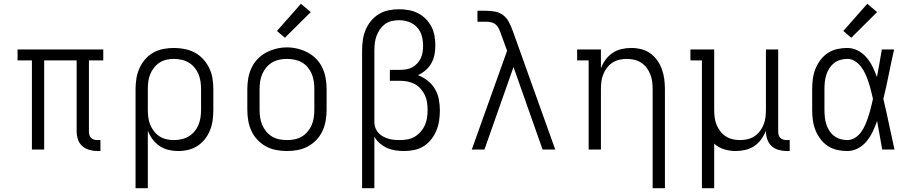

<svg xmlns="http://www.w3.org/2000/svg" viewBox="-20 -792 4840 1017"><path d="M496 8Q475 8 453.5 2Q432 -4 416 -18Q400 -32 393 -53Q386 -74 386 -95V-472H214V0H149V-472H73V-530H527V-472H451V-95Q451 -86 453.5 -77Q456 -68 462.5 -61.5Q469 -55 478 -52.5Q487 -50 496 -50H512V8Z M698 205V-320Q698 -348 702.5 -376Q707 -404 718.5 -430Q730 -456 748.5 -477.5Q767 -499 791.5 -513Q816 -527 844.5 -532.5Q873 -538 901 -538Q929 -538 957.5 -532.5Q986 -527 1011.5 -513.5Q1037 -500 1056.5 -478.5Q1076 -457 1088.5 -431Q1101 -405 1105.5 -377Q1110 -349 1110 -320V-210Q1110 -183 1106.5 -156Q1103 -129 1093 -103.5Q1083 -78 1066.5 -56.5Q1050 -35 1027.5 -20Q1005 -5 978 1.5Q951 8 924 8Q898 8 872.5 2Q847 -4 825.5 -18.5Q804 -33 788 -54.5Q772 -76 763 -100V205ZM901 -50Q921 -50 941.5 -54.5Q962 -59 979.5 -69.5Q997 -80 1010 -95.5Q1023 -111 1031 -130Q1039 -149 1042 -169.5Q1045 -190 1045 -210V-320Q1045 -340 1042 -360.5Q1039 -381 1031 -400Q1023 -419 1010 -434.5Q997 -450 979.5 -460.5Q962 -471 941.5 -475.5Q921 -480 901 -480Q881 -480 861 -475.5Q841 -471 824.5 -460Q808 -449 795.5 -433Q783 -417 775.5 -398.5Q768 -380 765.5 -360Q763 -340 763 -320V-210Q763 -190 765.5 -170Q768 -150 775.5 -131.5Q783 -113 795.5 -97Q808 -81 824.5 -70Q841 -59 861 -54.5Q881 -50 901 -50Z M1500 8Q1471 8 1442.5 2.5Q1414 -3 1389 -16.5Q1364 -30 1344 -51Q1324 -72 1312 -98Q1300 -124 1295 -152.5Q1290 -181 1290 -210V-320Q1290 -349 1295 -377.5Q1300 -406 1312 -432Q1324 -458 1344 -479Q1364 -500 1389.5 -513.5Q1415 -527 1443 -534Q1471 -541 1500 -541Q1529 -541 1557 -534Q1585 -527 1610.5 -513.5Q1636 -500 1656 -479Q1676 -458 1688 -432Q1700 -406 1705 -377.5Q1710 -349 1710 -320V-210Q1710 -181 1705 -152.5Q1700 -124 1688 -98Q1676 -72 1656 -51Q1636 -30 1611 -16.5Q1586 -3 1557.5 2.5Q1529 8 1500 8ZM1500 -50Q1520 -50 1540.5 -54Q1561 -58 1578.5 -68.5Q1596 -79 1609.5 -95Q1623 -111 1631 -130Q1639 -149 1642 -169.5Q1645 -190 1645 -210V-320Q1645 -341 1642 -361.5Q1639 -382 1631 -401Q1623 -420 1609.5 -436Q1596 -452 1578 -462Q1560 -472 1539.5 -476Q1519 -480 1498 -480Q1478 -480 1458 -475.5Q1438 -471 1420.5 -460.5Q1403 -450 1390 -434Q1377 -418 1369 -399.5Q1361 -381 1358 -360.5Q1355 -340 1355 -320V-210Q1355 -190 1358 -169.5Q1361 -149 1369 -130Q1377 -111 1390.5 -95Q1404 -79 1421.5 -68.5Q1439 -58 1459.5 -54Q1480 -50 1500 -50ZM1489 -592 1447 -628 1574 -772 1626 -728Z M1898 205V-525Q1898 -553 1902 -580.5Q1906 -608 1916.5 -633.5Q1927 -659 1945 -681Q1963 -703 1987 -717.5Q2011 -732 2038.5 -737.5Q2066 -743 2094 -743Q2119 -743 2144.5 -738.5Q2170 -734 2193 -722.5Q2216 -711 2234.5 -692.5Q2253 -674 2265 -651Q2277 -628 2281.5 -602.5Q2286 -577 2286 -551Q2286 -527 2281.5 -503Q2277 -479 2265 -457.5Q2253 -436 2234.5 -420Q2216 -404 2194 -394Q2222 -383 2245.5 -364.5Q2269 -346 2284 -320.5Q2299 -295 2304.5 -265.5Q2310 -236 2310 -207Q2310 -180 2306 -153Q2302 -126 2291.5 -100.5Q2281 -75 2264 -53.5Q2247 -32 2224 -17.5Q2201 -3 2174 2.5Q2147 8 2120 8Q2097 8 2074 4.5Q2051 1 2030 -8.5Q2009 -18 1991.5 -33Q1974 -48 1963 -68V205ZM2096 -50Q2117 -50 2137.5 -53.5Q2158 -57 2176 -67.5Q2194 -78 2208 -94Q2222 -110 2230.5 -129Q2239 -148 2242 -168.5Q2245 -189 2245 -210Q2245 -230 2242 -250Q2239 -270 2230.5 -288Q2222 -306 2208.5 -321.5Q2195 -337 2177.5 -346.5Q2160 -356 2140 -360Q2120 -364 2100 -364H2045V-422H2100Q2117 -422 2133.5 -425Q2150 -428 2164.5 -436Q2179 -444 2190.5 -456.5Q2202 -469 2209 -484.5Q2216 -500 2218.5 -516.5Q2221 -533 2221 -550Q2221 -576 2214 -602Q2207 -628 2189 -647.5Q2171 -667 2145.5 -676Q2120 -685 2094 -685Q2074 -685 2054.5 -680.5Q2035 -676 2019.5 -664.5Q2004 -653 1992.5 -636.5Q1981 -620 1974.5 -602Q1968 -584 1965.5 -564.5Q1963 -545 1963 -525V-146V-141Q1964 -126 1969.5 -112Q1975 -98 1985.5 -87Q1996 -76 2009 -69Q2022 -62 2036.5 -57.5Q2051 -53 2066 -51.5Q2081 -50 2096 -50Z M2479 0 2666 -523 2634 -611V-612Q2629 -625 2623.5 -638Q2618 -651 2607.5 -660.5Q2597 -670 2583 -673.5Q2569 -677 2555 -677H2509V-735H2555Q2579 -735 2603 -730.5Q2627 -726 2646 -711Q2665 -696 2676 -674.5Q2687 -653 2695 -631L2708 -595L2921 0H2854L2700 -437L2546 0Z M3437 205V-320Q3437 -340 3434.5 -360Q3432 -380 3424.5 -398.5Q3417 -417 3405 -433Q3393 -449 3376 -460Q3359 -471 3339.5 -475.5Q3320 -480 3300 -480Q3280 -480 3260.5 -475.5Q3241 -471 3224 -460Q3207 -449 3195 -433Q3183 -417 3175.5 -398.5Q3168 -380 3165.5 -360Q3163 -340 3163 -320V0H3098V-472H3037V-530H3163V-430Q3172 -454 3187.5 -475.5Q3203 -497 3224.5 -511.5Q3246 -526 3272 -532Q3298 -538 3323 -538Q3350 -538 3376.5 -531.5Q3403 -525 3424.5 -509.5Q3446 -494 3461.5 -472Q3477 -450 3486 -425Q3495 -400 3498.5 -373.5Q3502 -347 3502 -320V205Z M3698 205V-472H3637V-530H3763V-210Q3763 -190 3765.5 -170Q3768 -150 3775.5 -131.5Q3783 -113 3795 -97Q3807 -81 3824 -70Q3841 -59 3860.5 -54.5Q3880 -50 3900 -50Q3920 -50 3939.5 -54.5Q3959 -59 3976 -70Q3993 -81 4005 -97Q4017 -113 4024.5 -131.5Q4032 -150 4034.5 -170Q4037 -190 4037 -210V-530H4102V-95Q4102 -86 4104.5 -77Q4107 -68 4113.5 -61.5Q4120 -55 4129 -52.5Q4138 -50 4147 -50H4163V8H4147Q4126 8 4104.5 2Q4083 -4 4067.5 -18Q4052 -32 4044.5 -53Q4037 -74 4037 -95V-100Q4028 -76 4012.5 -54.5Q3997 -33 3975.5 -18.5Q3954 -4 3928 2Q3902 8 3877 8Q3846 8 3816 -1Q3786 -10 3763 -31V205Z M4468 8Q4441 8 4414 2Q4387 -4 4364.5 -19Q4342 -34 4325.5 -56Q4309 -78 4299 -103.5Q4289 -129 4285.5 -156Q4282 -183 4282 -210V-320Q4282 -347 4285.5 -374Q4289 -401 4299 -426.5Q4309 -452 4325.5 -474Q4342 -496 4364.5 -511Q4387 -526 4414 -532Q4441 -538 4468 -538Q4497 -538 4524 -524Q4551 -510 4570 -487.5Q4589 -465 4602 -438.5Q4615 -412 4625 -384Q4632 -421 4638.5 -457.5Q4645 -494 4651 -530H4716Q4701 -465 4688 -399Q4675 -333 4659 -268Q4675 -201 4689 -134Q4703 -67 4718 0H4653Q4646 -38 4639.5 -76Q4633 -114 4626 -151Q4616 -123 4603 -95.5Q4590 -68 4571 -44.5Q4552 -21 4525 -6.5Q4498 8 4468 8ZM4468 -50Q4491 -50 4510.5 -63Q4530 -76 4543 -95Q4556 -114 4565 -135.5Q4574 -157 4581 -179Q4588 -201 4593.5 -223.5Q4599 -246 4604 -268Q4599 -290 4593.5 -312Q4588 -334 4581 -355.5Q4574 -377 4565 -397.5Q4556 -418 4542.5 -436.5Q4529 -455 4509.5 -467.5Q4490 -480 4468 -480Q4449 -480 4430.5 -474.5Q4412 -469 4397 -457Q4382 -445 4372 -429Q4362 -413 4356.5 -395Q4351 -377 4349 -358Q4347 -339 4347 -320V-210Q4347 -191 4349 -172Q4351 -153 4356.5 -135Q4362 -117 4372 -101Q4382 -85 4397 -73Q4412 -61 4430.5 -55.5Q4449 -50 4468 -50ZM4489 -592 4447 -628 4574 -772 4626 -728Z"/></svg>

Font: Iosevka Slab Light Extended
Style: Regular
Weight: 300
Width: 7
Monospace: yes
Designer: Belleve Invis
Foundry: Belleve Invis
Version: Version 11.1.0; ttfautohint (v1.8.3)